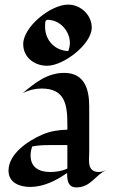

<svg xmlns="http://www.w3.org/2000/svg" viewBox="-20 -806 494 835"><path d="M442 -66C432 -62 421 -58 410 -58C375 -58 367 -80 367 -110C367 -122 368 -133 368 -145V-343C368 -418 348 -489 259 -489C186 -489 132 -446 79 -401C104 -414 132 -421 161 -421C265 -421 273 -347 273 -263V-242C236 -241 199 -236 165 -221C104 -195 17 -138 17 -64C17 -11 66 7 111 7C170 7 225 -21 272 -54C272 -25 274 9 312 9C375 9 394 -45 442 -66ZM273 -73C250 -62 224 -58 199 -58C151 -58 113 -77 113 -130C113 -144 116 -157 120 -169C144 -174 169 -175 194 -175C212 -175 273 -175 273 -175ZM379 -686C379 -741 331 -786 276 -786C201 -786 81 -690 81 -614C81 -556 130 -520 185 -520C257 -520 379 -614 379 -686ZM284 -619C284 -608 281 -595 277 -584C218 -586 176 -631 176 -690C176 -720 178 -723 204 -718C249 -710 284 -665 284 -619Z"/></svg>

Font: Fondamento
Style: Regular
Weight: 400
Designer: Astigmatic (AOETI)
Foundry: Astigmatic (AOETI)
Version: Version 1.001